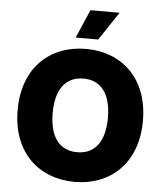

<svg xmlns="http://www.w3.org/2000/svg" viewBox="-61 -982 893 1045"><g transform="rotate(5 385.5 -460.0)"><path d="M727.5 -353.5C727.5 -588.9 577.1 -716.8 385.7 -716.8C192.4 -716.8 43 -588.9 43 -353.5C43 -119.1 192.4 9.8 385.7 9.8C577.1 9.8 727.5 -118.2 727.5 -353.5ZM536.1 -353.5C536.1 -223.6 482.4 -152.3 385.7 -152.3C288.1 -152.3 234.4 -223.6 234.4 -353.5C234.4 -483.4 288.1 -554.7 385.7 -554.7C482.4 -554.7 536.1 -483.4 536.1 -353.5ZM323.2 -773.4H446.3L549.8 -928.7H390.6Z"/></g></svg>

Font: Pretendard Black
Style: Regular
Weight: 900
Designer: Base glyphs from Inter by Rasmus Andersson; Hangeul glyphs from Noto Sans CJK(Source Han Sans) by Jang Soo-young and Kan
Foundry: Kil Hyung-jin
Version: Version 1.309;Glyphs 3.2 (3225)